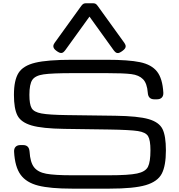

<svg xmlns="http://www.w3.org/2000/svg" viewBox="-20 -1128 1088 1164"><path d="M642.1 -342.8 370.6 -346.7Q235.8 -348.6 171.6 -367.4Q107.4 -386.2 85.9 -427.7Q64.5 -469.2 64.5 -552.7Q64.5 -641.6 92.3 -685.8Q120.1 -730 193.8 -747.8Q267.6 -765.6 417.5 -765.6H626.5Q759.8 -765.6 829.3 -751Q898.9 -736.3 932.1 -694.1Q965.3 -651.9 970.2 -566.4Q971.2 -546.9 960.9 -536.4Q950.7 -525.9 931.6 -525.9H916Q899.4 -525.9 889.6 -533.7Q879.9 -541.5 877 -557.1Q876 -562 876 -565.4Q871.6 -623 846.9 -647.9Q822.3 -672.9 776.1 -678.7Q730 -684.6 626.5 -684.6H422.4Q294.9 -684.6 244.4 -677.2Q193.8 -669.9 176 -643.8Q158.2 -617.7 158.2 -552.7Q158.2 -495.6 171.9 -472.2Q185.5 -448.7 231.2 -440.2Q276.9 -431.6 388.2 -430.2L679.2 -426.3Q817.4 -424.3 881.1 -405.8Q944.8 -387.2 965.3 -345.5Q985.8 -303.7 985.8 -216.8Q985.8 -123 960.7 -75Q935.5 -26.9 863.5 -5.6Q791.5 15.6 644.5 15.6H416Q284.7 15.6 212.2 -2.7Q139.6 -21 105 -68.6Q70.3 -116.2 65.4 -208Q64.5 -227.5 74.7 -238Q85 -248.5 104 -248.5H119.6Q135.7 -248.5 145.3 -241Q154.8 -233.4 157.7 -218.8Q159.2 -214.4 159.2 -209Q163.1 -144 186.5 -114Q210 -84 260.5 -74.7Q311 -65.4 416 -65.4H639.6Q760.3 -65.4 811 -76.2Q861.8 -86.9 877 -116.7Q892.1 -146.5 892.1 -216.8Q892.1 -278.8 877.7 -302.5Q863.3 -326.2 815.9 -333.5Q768.6 -340.8 642.1 -342.8ZM311.5 -868.7 473.1 -1092.8Q481 -1103 487.3 -1105.7Q493.7 -1108.4 502.9 -1108.4H542Q551.8 -1108.4 558.1 -1105.7Q564.5 -1103 571.8 -1092.8L733.4 -868.7Q740.2 -858.9 741.7 -851.1Q743.2 -843.3 738.5 -835.4Q733.9 -827.6 722.2 -819.3L717.3 -815.9Q705.6 -807.6 697.3 -806.4Q689 -805.2 682.6 -809.6Q676.3 -814 668.9 -823.7L522.5 -1027.3L376 -824.2Q368.7 -814.5 362.3 -810.1Q356 -805.7 347.4 -806.9Q338.9 -808.1 327.6 -815.9L322.8 -819.3Q311.5 -827.1 306.9 -835.2Q302.2 -843.3 303.5 -851.3Q304.7 -859.4 311.5 -868.7Z"/></svg>

Font: Gyrochrome
Style: Regular
Weight: 400
Designer: David Moles
Foundry: David Moles
Version: Version 1.005;Glyphs 3.2.3 (3260)